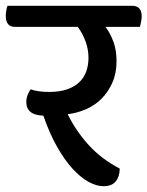

<svg xmlns="http://www.w3.org/2000/svg" viewBox="-51 -632 510 664"><path d="M314 -539Q331 -516 341.5 -487Q352 -458 352 -421Q352 -379 338 -347Q324 -315 301 -291.5Q278 -268 247 -254.5Q216 -241 183 -237Q213 -177 256.5 -129.5Q300 -82 363 -49Q363 -22 349.5 -5Q336 12 307 12Q283 12 255.5 -3Q228 -18 200 -48.5Q172 -79 146 -125Q120 -171 99 -232Q40 -234 40 -279Q40 -292 44.5 -303.5Q49 -315 55 -323Q66 -319 82.5 -316.5Q99 -314 118 -314Q155 -314 181 -323Q207 -332 223.5 -348Q240 -364 247.5 -385.5Q255 -407 255 -432Q255 -461 245 -488.5Q235 -516 218 -539H1Q-31 -539 -31 -577Q-31 -585 -29.5 -594.5Q-28 -604 -25 -612H406Q439 -612 439 -575Q439 -567 437 -557Q435 -547 433 -539Z"/></svg>

Font: Baloo 2 Medium
Style: Regular
Weight: 500
Designer: Sarang Kulkarni and Ek Type
Foundry: Ek Type
Version: Version 1.640;hotconv 1.0.111;makeotfexe 2.5.65597; ttfautoh